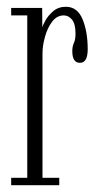

<svg xmlns="http://www.w3.org/2000/svg" viewBox="-20 -547 296 567"><path d="M13 0V-22H60.5V-501.5H13V-523.5H104.5L105 -466.5Q106 -471.5 114 -486.2Q122 -501 137.2 -514Q152.5 -527 174.5 -527Q208.5 -527 223.8 -490.2Q239 -453.5 239 -401.5Q239 -361.5 216 -361.5Q193.5 -361.5 193.5 -396Q193.5 -410 198.2 -420Q203 -430 203 -448Q203 -476 192.8 -488.8Q182.5 -501.5 168.5 -501.5Q148 -501.5 134 -483Q120 -464.5 112.8 -438.2Q105.5 -412 105.5 -389.5V-22H155V0Z"/></svg>

Font: Imbue 50pt ExtraLight
Style: Regular
Weight: 200
Designer: Tyler Finck
Foundry: Etcetera Type Company
Version: Version 1.102; ttfautohint (v1.8.3)